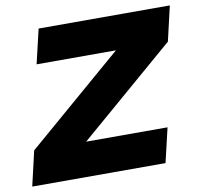

<svg xmlns="http://www.w3.org/2000/svg" viewBox="-97 -740 863 820"><g transform="rotate(-10 334.5 -330.0)"><path d="M-22 0 13 -151 431 -511H87L122 -660H691L656 -509L238 -149H591L556 0Z"/></g></svg>

Font: Elaine Sans ExtraBold
Style: Italic
Weight: 800
Italic angle: -13°
Designer: Wei Huang
Foundry: Wei Huang
Version: Version 2.001;December 24, 2019;FontCreator 12.0.0.2547 64-b